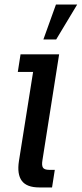

<svg xmlns="http://www.w3.org/2000/svg" viewBox="-20 -821 358 841"><path d="M152 0Q97 0 75.5 -29Q54 -58 63 -116L125 -506H58L70 -583H239L166 -120Q162 -97 168 -87Q174 -77 196 -77H220L208 0ZM170 -648 225 -801H318L226 -648Z"/></svg>

Font: Rokkitt SemiBold SemiBold
Style: Italic
Weight: 600
Italic angle: -9°
Version: Version 3.103